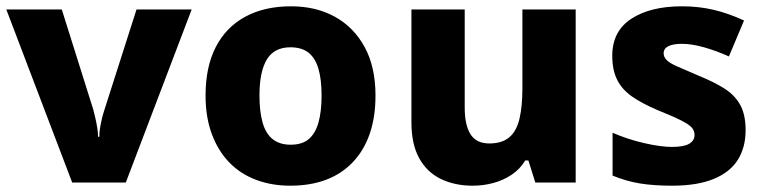

<svg xmlns="http://www.w3.org/2000/svg" viewBox="-20 -579 2424 609"><path d="M209 0 0 -549H176L276 -231Q279 -220 282.5 -204.5Q286 -189 288.5 -173.5Q291 -158 291 -145H295Q295 -159 297.5 -174Q300 -189 303.5 -203.5Q307 -218 311 -230L413 -549H588L379 0Z M1171 -276Q1171 -207 1152.5 -154Q1134 -101 1098.5 -64Q1063 -27 1013.5 -8.5Q964 10 900 10Q842 10 792.5 -8.5Q743 -27 707.5 -63.5Q672 -100 652 -153.5Q632 -207 632 -276Q632 -367 664.5 -430Q697 -493 758 -526Q819 -559 903 -559Q982 -559 1042 -526Q1102 -493 1136.5 -430Q1171 -367 1171 -276ZM803 -276Q803 -225 813 -190Q823 -155 845 -137.5Q867 -120 902 -120Q938 -120 959 -137.5Q980 -155 990 -190Q1000 -225 1000 -276Q1000 -327 990 -361Q980 -395 958.5 -412Q937 -429 901 -429Q850 -429 826.5 -390.5Q803 -352 803 -276Z M1806 -549V0H1678L1656 -70H1646Q1629 -42 1602.5 -24.5Q1576 -7 1544.5 1.5Q1513 10 1479 10Q1423 10 1379 -11Q1335 -32 1310 -76.5Q1285 -121 1285 -191V-549H1454V-238Q1454 -182 1472.5 -153Q1491 -124 1532 -124Q1573 -124 1596 -144Q1619 -164 1628 -203.5Q1637 -243 1637 -299V-549Z M2345 -166Q2345 -112 2320.5 -72.5Q2296 -33 2244 -11.5Q2192 10 2112 10Q2054 10 2010.5 3Q1967 -4 1923 -22V-158Q1971 -137 2023.5 -125Q2076 -113 2111 -113Q2149 -113 2166 -123Q2183 -133 2183 -151Q2183 -164 2174.5 -174Q2166 -184 2140.5 -197Q2115 -210 2065 -230Q2016 -251 1984.5 -273Q1953 -295 1937.5 -326Q1922 -357 1922 -402Q1922 -480 1982.5 -519.5Q2043 -559 2143 -559Q2196 -559 2243 -548Q2290 -537 2340 -514L2292 -400Q2252 -418 2213 -429Q2174 -440 2143 -440Q2115 -440 2100 -432.5Q2085 -425 2085 -410Q2085 -399 2093.5 -389.5Q2102 -380 2126.5 -369Q2151 -358 2198 -338Q2245 -319 2278 -298Q2311 -277 2328 -246Q2345 -215 2345 -166Z"/></svg>

Font: Noto Sans Devanagari ExtraBold
Style: Regular
Weight: 800
Version: Version 2.003